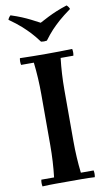

<svg xmlns="http://www.w3.org/2000/svg" viewBox="-102 -988 579 1038"><g transform="rotate(-10 187.5 -468.5)"><path d="M44 2Q40 -17 44 -35H114Q119 -78 121.5 -121.5Q124 -165 124 -210V-490Q124 -535 121.5 -578.5Q119 -622 114 -665H44Q40 -684 44 -702Q79 -701 116.5 -700.5Q154 -700 188 -700Q223 -700 260 -700.5Q297 -701 331 -702Q335 -684 331 -665H261Q256 -622 253.5 -578.5Q251 -535 251 -490V-210Q251 -165 253.5 -121.5Q256 -78 261 -35H331Q335 -17 331 2Q297 0 260 0Q223 0 188 0Q154 0 116.5 0Q79 0 44 2ZM342 -939Q353 -929 357 -917Q317 -888 292 -866Q267 -844 247 -822.5Q227 -801 204 -770Q188 -767 172 -770Q149 -801 129 -822.5Q109 -844 84.5 -866Q60 -888 19 -917Q23 -929 34 -939Q68 -928 93 -917.5Q118 -907 140 -896Q162 -885 188 -871Q214 -885 236 -896Q258 -907 283 -917.5Q308 -928 342 -939Z"/></g></svg>

Font: Poltawski Nowy Medium
Style: Regular
Weight: 500
Version: Version 1.001;gftools[0.9.25]